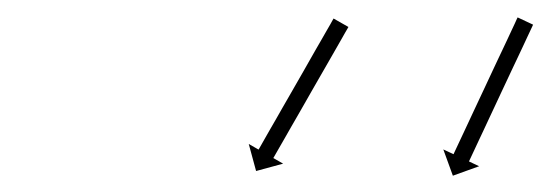

<svg xmlns="http://www.w3.org/2000/svg" viewBox="-20 -557 645 225"><path d="M603.9 -526.3C604.1 -526.9 604.4 -527.5 604.7 -528.1L586.6 -536.6C586.3 -536 586 -535.4 585.7 -534.8C585 -533.1 584.2 -531.4 583.4 -529.7C582.1 -527.1 580.9 -524.4 579.7 -521.8C578.1 -518.4 576.5 -514.9 574.9 -511.5C573 -507.5 571.1 -503.4 569.2 -499.4C567.1 -494.9 564.9 -490.4 562.8 -485.9C560.6 -481 558.3 -476.2 556 -471.4C553.7 -466.4 551.4 -461.4 549 -456.4C546.7 -451.5 544.4 -446.5 542 -441.5C539.8 -436.7 537.5 -431.8 535.2 -427C533.1 -422.5 531 -418 528.9 -413.5C527 -409.4 525.1 -405.4 523.2 -401.3C521.6 -397.9 520 -394.5 518.4 -391.1C517.2 -388.5 515.9 -385.8 514.7 -383.2C513.9 -381.5 513.1 -379.8 512.3 -378.1C512 -377.5 511.7 -376.9 511.5 -376.3L499.5 -381.9L510.7 -351.1L541.5 -362.2L529.6 -367.8C529.9 -368.4 530.1 -369 530.4 -369.6C531.2 -371.3 532 -373 532.8 -374.7C534 -377.3 535.3 -380 536.5 -382.6C538.1 -386 539.7 -389.4 541.3 -392.9C543.2 -396.9 545.1 -400.9 547 -405C549.1 -409.5 551.2 -414 553.3 -418.5C555.6 -423.4 557.9 -428.2 560.1 -433C562.5 -438 564.8 -443 567.1 -448C569.5 -452.9 571.8 -457.9 574.1 -462.9C576.4 -467.7 578.7 -472.5 580.9 -477.4C583 -481.9 585.2 -486.4 587.3 -490.9C589.2 -495 591.1 -499 593 -503C594.6 -506.5 596.2 -509.9 597.8 -513.3C599 -515.9 600.2 -518.6 601.5 -521.2C602.3 -522.9 603.1 -524.6 603.9 -526.3ZM387.3 -523.6C387.6 -524.2 388 -524.8 388.3 -525.4L370.9 -535.3C370.6 -534.7 370.3 -534.2 369.9 -533.6C369 -532 368.1 -530.3 367.2 -528.7C365.7 -526.2 364.3 -523.7 362.8 -521.1C360.9 -517.9 359.1 -514.6 357.2 -511.3C355 -507.4 352.8 -503.6 350.5 -499.7C348.1 -495.4 345.6 -491 343.1 -486.7C340.5 -482.1 337.8 -477.5 335.2 -472.8C332.4 -468.1 329.7 -463.3 327 -458.5C324.2 -453.7 321.5 -448.9 318.8 -444.2C316.1 -439.5 313.5 -434.9 310.8 -430.3C308.3 -426 305.9 -421.6 303.4 -417.3C301.2 -413.4 298.9 -409.6 296.7 -405.7C294.8 -402.4 293 -399.2 291.1 -395.9C289.6 -393.4 288.2 -390.8 286.8 -388.3C285.8 -386.7 284.9 -385.1 284 -383.4C283.6 -382.9 283.3 -382.3 283 -381.7L271.5 -388.3L280.1 -356.6L311.8 -365.2L300.3 -371.8C300.7 -372.3 301 -372.9 301.3 -373.5C302.2 -375.1 303.2 -376.7 304.1 -378.4C305.6 -380.9 307 -383.4 308.4 -385.9C310.3 -389.2 312.2 -392.5 314.1 -395.8C316.3 -399.6 318.5 -403.5 320.7 -407.4C323.2 -411.7 325.7 -416 328.2 -420.4C330.8 -425 333.5 -429.6 336.1 -434.2C338.9 -439 341.6 -443.8 344.3 -448.6C347.1 -453.3 349.8 -458.1 352.5 -462.9C355.2 -467.5 357.8 -472.1 360.5 -476.8C362.9 -481.1 365.4 -485.4 367.9 -489.7C370.1 -493.6 372.3 -497.5 374.6 -501.4C376.4 -504.6 378.3 -507.9 380.2 -511.2C381.6 -513.7 383.1 -516.2 384.5 -518.8C385.4 -520.4 386.4 -522 387.3 -523.6Z"/></svg>

Font: FRB American Cursive Just Arrows Extrabold
Style: Bold Italic
Weight: 800
Italic angle: -25°
Version: Version 2.0;Modular Font Editor K font №1